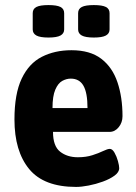

<svg xmlns="http://www.w3.org/2000/svg" viewBox="-20 -729 537 757"><path d="M280 8Q153 8 95 -62.5Q37 -133 37 -258Q37 -359 65.5 -419Q94 -479 145 -505Q196 -531 262 -531Q335 -531 379 -497.5Q423 -464 443 -405Q463 -346 463 -271Q463 -246 448 -227.5Q433 -209 412 -209H189Q189 -153 217 -131Q245 -109 287 -109Q319 -109 344 -117Q369 -125 386.5 -133.5Q404 -142 413 -142Q423 -142 431.5 -127Q440 -112 445 -94Q450 -76 450 -66Q450 -50 431.5 -36.5Q413 -23 385.5 -13Q358 -3 329.5 2.5Q301 8 280 8ZM187 -303H325Q325 -363 309 -391Q293 -419 259 -419Q242 -419 225.5 -410Q209 -401 198 -375.5Q187 -350 187 -303ZM350 -581Q317 -581 302.5 -589Q288 -597 288 -613V-677Q288 -694 302.5 -701.5Q317 -709 350 -709Q383 -709 397.5 -701.5Q412 -694 412 -677V-613Q412 -597 397.5 -589Q383 -581 350 -581ZM171 -581Q138 -581 123.5 -589Q109 -597 109 -613V-677Q109 -694 123.5 -701.5Q138 -709 171 -709Q204 -709 218.5 -701.5Q233 -694 233 -677V-613Q233 -597 218.5 -589Q204 -581 171 -581Z"/></svg>

Font: Asap Semi Condensed
Style: Bold
Weight: 700
Width: 4
Designer: Pablo Cosgaya
Foundry: Omnibus-Type
Version: Version 3.001; ttfautohint (v1.8.4.7-5d5b)